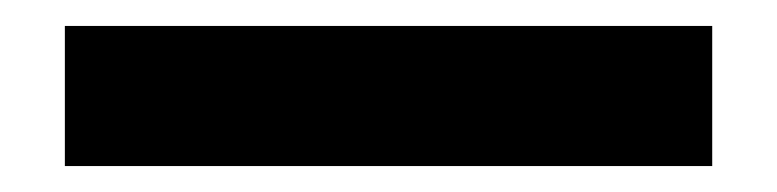

<svg xmlns="http://www.w3.org/2000/svg" viewBox="-20 55 599 148"><path d="M529 183V75H30V183Z"/></svg>

Font: IBM Plex Thai SemiBold
Style: Regular
Weight: 600
Designer: Mike Abbink, Paul van der Laan, Pieter van Rosmalen, Ben Mitchell, Mark Frömberg
Foundry: Bold Monday
Version: Version 1.0